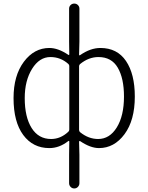

<svg xmlns="http://www.w3.org/2000/svg" viewBox="-20 -812 829 1073"><path d="M366.2 211.9V52.7L367.2 -20.5Q367.2 -23.4 365.2 -24.4Q363.3 -25.4 361.3 -23.4Q311.5 15.6 255.9 15.6Q164.1 15.6 109.9 -57.6Q55.7 -130.9 55.7 -263.7Q55.7 -389.6 113.3 -466.8Q170.9 -543.9 255.9 -543.9Q304.7 -543.9 361.3 -505.9Q363.3 -503.9 365.2 -504.9Q367.2 -505.9 367.2 -508.8L366.2 -580.1V-763.7Q366.2 -775.4 374.5 -783.7Q382.8 -792 395 -792Q407.2 -792 415.5 -783.7Q423.8 -775.4 423.8 -763.7V-580.1L421.9 -506.8Q421.9 -503.9 423.8 -502.9Q425.8 -502 427.7 -503.9Q485.4 -543.9 541 -543.9Q634.8 -543.9 684.1 -471.2Q733.4 -398.4 733.4 -272.5Q733.4 -139.6 675.8 -62Q618.2 15.6 533.2 15.6Q485.4 15.6 427.7 -23.4Q425.8 -24.4 423.8 -23.4Q421.9 -22.5 421.9 -19.5L423.8 52.7V211.9Q423.8 223.6 415.5 232.4Q407.2 241.2 395 241.2Q382.8 241.2 374.5 232.4Q366.2 223.6 366.2 211.9ZM265.6 -35.2Q318.4 -35.2 361.3 -75.2Q367.2 -80.1 367.2 -87.9V-443.4Q367.2 -450.2 361.3 -455.1Q318.4 -493.2 261.7 -493.2Q200.2 -493.2 159.2 -427.2Q118.2 -361.3 118.2 -263.7Q118.2 -158.2 156.7 -96.7Q195.3 -35.2 265.6 -35.2ZM528.3 -35.2Q592.8 -35.2 632.8 -100.1Q672.9 -165 672.9 -272.5Q672.9 -374 638.2 -433.6Q603.5 -493.2 530.3 -493.2Q475.6 -493.2 427.7 -454.1Q421.9 -449.2 421.9 -442.4V-85.9Q421.9 -78.1 427.7 -73.2Q474.6 -35.2 528.3 -35.2Z"/></svg>

Font: Gen Jyuu Gothic P Light
Style: Regular
Weight: 200
Designer: [Source Han Sans]
Ryoko NISHIZUKA  (kana & ideographs); Paul D. Hunt (Latin, Greek & Cyrillic); Wenlong ZHANG  (bopomofo
Version: Version 1.002.20150607